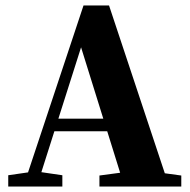

<svg xmlns="http://www.w3.org/2000/svg" viewBox="-20 -679 693 699"><path d="M10 0V-41L100 -54H118L207 -41V0ZM65 0 284 -659H377L596 0H433L266 -536H285L280 -522L114 0ZM162 -201V-247H448V-201ZM342 0V-40L454 -55H530L640 -40V0Z"/></svg>

Font: Source Serif 4 36pt
Style: Bold
Weight: 700
Designer: Frank Grießhammer
Foundry: Adobe Systems Incorporated
Version: Version 4.004;hotconv 1.0.116;makeotfexe 2.5.65601